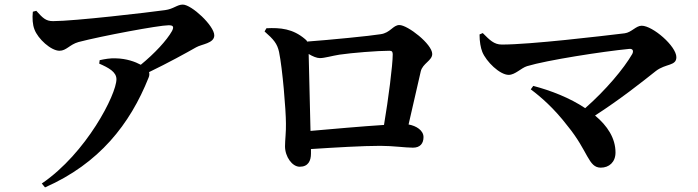

<svg xmlns="http://www.w3.org/2000/svg" viewBox="-20 -763 3040 836"><path d="M412 -486C453 -468 487 -450 487 -418C487 -352 356 -96 162 36L176 53C412 -51 546 -222 627 -425C631 -434 631 -442 629 -449C712 -489 790 -532 834 -557C858 -571 913 -574 913 -609C913 -651 814 -743 776 -743C751 -743 736 -724 699 -719C628 -709 303 -671 211 -671C179 -671 166 -685 138 -716L123 -712C120 -684 122 -655 130 -635C145 -594 202 -542 239 -542C269 -542 283 -569 322 -580C421 -606 672 -653 714 -653C733 -653 739 -648 729 -628C706 -587 653 -530 593 -481C569 -494 531 -508 484 -509C459 -510 437 -506 414 -501Z M1140 -640 1132 -626C1172 -591 1187 -573 1195 -537C1210 -465 1225 -283 1225 -226C1226 -190 1221 -152 1221 -126C1221 -81 1252 -37 1285 -37C1322 -37 1334 -63 1334 -94V-114C1442 -121 1559 -128 1636 -128C1691 -128 1745 -120 1778 -120C1810 -120 1824 -139 1824 -166C1824 -195 1793 -215 1759 -221L1812 -452C1820 -487 1862 -499 1862 -528C1862 -571 1755 -654 1719 -654C1691 -654 1680 -620 1637 -614C1596 -607 1414 -589 1317 -582C1316 -586 1313 -589 1308 -593C1255 -638 1201 -643 1140 -640ZM1324 -528C1342 -517 1360 -510 1373 -510C1393 -510 1426 -520 1458 -525C1512 -533 1624 -542 1676 -542C1687 -542 1690 -537 1690 -526C1690 -480 1671 -331 1652 -219C1557 -213 1424 -201 1332 -193Z M2302 -389 2291 -374C2335 -341 2392 -292 2451 -215C2542 -104 2541 -33 2596 -33C2632 -33 2660 -57 2660 -99C2660 -161 2625 -215 2571 -260C2681 -331 2773 -404 2836 -454C2879 -487 2925 -475 2925 -514C2925 -562 2822 -651 2774 -651C2749 -651 2730 -622 2700 -618C2600 -606 2290 -569 2165 -569C2131 -569 2112 -589 2082 -619L2068 -613C2068 -581 2073 -555 2080 -537C2097 -495 2156 -437 2195 -437C2223 -437 2249 -467 2275 -475C2361 -501 2605 -539 2719 -550C2735 -552 2740 -542 2733 -528C2696 -464 2618 -371 2528 -292C2461 -337 2378 -369 2302 -389Z"/></svg>

Font: Noto Serif CJK TC
Style: Bold
Weight: 700
Designer: Ryoko NISHIZUKA 西塚涼子 (kana & ideographs); Frank Grießhammer (Latin, Greek & Cyrillic); Wenlong ZHANG 张文龙 (bopomofo); San
Foundry: Adobe
Version: Version 2.001;hotconv 1.1.0;makeotfexe 2.6.0